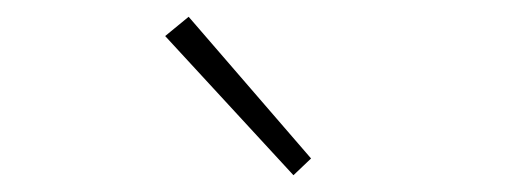

<svg xmlns="http://www.w3.org/2000/svg" viewBox="-20 -840 626 229"><path d="M177 -797 205 -820 351 -651 330 -631Z"/></svg>

Font: SpoqaHanSans
Style: Thin
Weight: 250
Designer: [Spoqa Han Sans] Dong-huui Kim \uAE40 \uB3D9 \uD718   [Noto Sans] Ryoko NISHIZUKA \u897F \u585A \u6DBC \u5B50  (kana & i
Foundry: Spoqa (http://bi.spoqa.com)
Version: Version 1.004;PS 1.004;hotconv 1.0.82;makeotf.lib2.5.63406